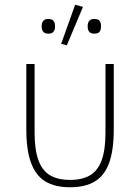

<svg xmlns="http://www.w3.org/2000/svg" viewBox="-20 -778 591 810"><path d="M126 -508V-219Q126 -145 142.5 -101Q159 -57 192 -38Q225 -19 276 -19Q326 -19 359 -38Q392 -57 408.5 -101Q425 -145 425 -219V-508H460V-233Q460 -145 440.5 -91Q421 -37 380 -12.5Q339 12 276 12Q212 12 171.5 -12.5Q131 -37 111 -91Q91 -145 91 -233V-508ZM378 -636Q363 -636 356.5 -644Q350 -652 350 -663V-671Q350 -682 356.5 -690Q363 -698 378 -698Q394 -698 400 -690Q406 -682 406 -671V-663Q406 -652 400 -644Q394 -636 378 -636ZM184 -636Q169 -636 162.5 -644Q156 -652 156 -663V-671Q156 -682 162.5 -690Q169 -698 184 -698Q199 -698 205.5 -690Q212 -682 212 -671V-663Q212 -652 205.5 -644Q199 -636 184 -636ZM330 -749 262 -587 238 -593 297 -758Z"/></svg>

Font: IBM Plex Sans ExtraLight
Style: Regular
Weight: 250
Designer: Mike Abbink, Paul van der Laan, Pieter van Rosmalen
Foundry: Bold Monday
Version: Version 3.201